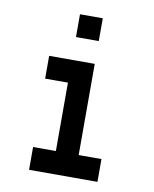

<svg xmlns="http://www.w3.org/2000/svg" viewBox="-73 -664 579 720"><g transform="rotate(10 217.0 -304.0)"><path d="M86.8 0V-86.8H173.6V-347.2H86.8V-434H260.4V-86.8H347.2V0ZM173.6 -520.8V-607.6H260.4V-520.8Z"/></g></svg>

Font: 8-bit Operator+ 8
Style: Regular
Weight: 400
Designer: GrandChaos9000
Version: Version 1.3.0 - August 1, 2014